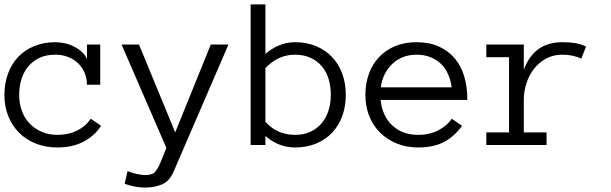

<svg xmlns="http://www.w3.org/2000/svg" viewBox="-20 -657 2769 870"><path d="M438 -86.9Q409.2 -42 359.1 -15.4Q309.1 11.2 240.2 11.2Q187 11.2 142.6 -6.3Q98.1 -23.9 66.7 -55.4Q35.2 -86.9 17.6 -130.4Q0 -173.8 0 -227.1Q0 -278.8 16.1 -323Q32.2 -367.2 62 -398.7Q91.8 -430.2 135 -448Q178.2 -465.8 231 -465.8Q252 -465.8 273.9 -460.9Q295.9 -456.1 315.4 -446Q335 -436 350.6 -422.1Q366.2 -408.2 374 -389.2V-455.1H434.1V-272.9H374Q374 -303.2 363 -328.1Q352.1 -353 333 -371.1Q314 -389.2 287.6 -399.2Q261.2 -409.2 231 -409.2Q189.9 -409.2 159.4 -395Q128.9 -380.9 108.4 -356.4Q87.9 -332 77.4 -299.1Q66.9 -266.1 66.9 -227.1Q66.9 -188 78.9 -155Q90.8 -122.1 113.5 -98.1Q136.2 -74.2 168.2 -60.1Q200.2 -45.9 240.2 -45.9Q291 -45.9 330.6 -65.9Q370.1 -85.9 391.1 -119.1Z M1015.1 -455.1 769 115.2Q750 163.1 715.3 178Q680.7 192.9 638.7 192.9Q591.8 192.9 544.9 175.8L558.1 118.2Q581.1 127.9 603 132.1Q625 136.2 638.7 136.2Q671.9 136.2 684.3 120.1Q696.8 104 706.1 82L733.9 13.2L530.8 -455.1H609.9L773.9 -57.1L935.1 -455.1Z M1546.9 -227.1Q1546.9 -174.8 1530.8 -130.9Q1514.6 -86.9 1484.6 -55.4Q1454.6 -23.9 1412.1 -6.3Q1369.6 11.2 1316.9 11.2Q1279.8 11.2 1245.8 -2Q1211.9 -15.1 1182.6 -41V0H1115.7V-637.2H1182.6V-413.1Q1211.9 -438 1245.8 -451.9Q1279.8 -465.8 1316.9 -465.8Q1369.6 -465.8 1412.1 -448Q1454.6 -430.2 1484.6 -398.7Q1514.6 -367.2 1530.8 -323Q1546.9 -278.8 1546.9 -227.1ZM1479 -227.1Q1479 -266.1 1469 -299.1Q1459 -332 1438.5 -356.4Q1418 -380.9 1387.5 -395Q1356.9 -409.2 1316.9 -409.2Q1239.7 -409.2 1182.6 -348.1V-105Q1211.9 -73.2 1245.4 -59.6Q1278.8 -45.9 1316.9 -45.9Q1356.9 -45.9 1387 -60.1Q1417 -74.2 1437.5 -98.6Q1458 -123 1468.5 -156Q1479 -189 1479 -227.1Z M1704.6 -204.1Q1711.9 -131.8 1757.3 -88.9Q1802.7 -45.9 1875.5 -45.9Q1926.8 -45.9 1966.8 -66.9Q2006.8 -87.9 2026.9 -119.1L2073.7 -86.9Q2039.6 -39.1 1992.2 -13.9Q1944.8 11.2 1875.5 11.2Q1822.8 11.2 1778.8 -6.3Q1734.9 -23.9 1702.9 -55.4Q1670.9 -86.9 1653.3 -130.4Q1635.7 -173.8 1635.7 -227.1Q1635.7 -278.8 1651.6 -322.5Q1667.5 -366.2 1697.5 -398.2Q1727.5 -430.2 1770.5 -448Q1813.5 -465.8 1866.7 -465.8Q1924.8 -465.8 1968.3 -446.3Q2011.7 -426.8 2040.8 -392.3Q2069.8 -357.9 2083.7 -310.1Q2097.7 -262.2 2097.7 -204.1ZM2026.9 -261.2Q2015.6 -335.9 1972.7 -372.6Q1929.7 -409.2 1866.7 -409.2Q1834.5 -409.2 1807.1 -398.7Q1779.8 -388.2 1758.8 -368.7Q1737.8 -349.1 1723.6 -321.5Q1709.5 -293.9 1705.6 -261.2Z M2613.8 -391.1Q2577.6 -409.2 2527.8 -409.2Q2486.8 -409.2 2454.6 -391.6Q2422.4 -374 2399.9 -345.5Q2377.4 -316.9 2365.5 -280Q2353.5 -243.2 2353.5 -204.1V-57.1H2456.5V0H2183.6V-57.1H2286.6V-397.9H2183.6V-455.1H2353.5V-340.8Q2399.4 -465.8 2527.8 -465.8Q2562.5 -465.8 2588.1 -461.4Q2613.8 -457 2635.7 -445.8Z"/></svg>

Font: Anonymous Pro
Style: Regular
Weight: 400
Monospace: yes
Designer: Mark Simonson
Version: Version 1.003